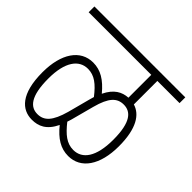

<svg xmlns="http://www.w3.org/2000/svg" viewBox="-136 -767 826 826"><g transform="rotate(45 276.5 -354.5)"><path d="M0 -587H381V-448C345 -446 312 -429 288 -379C250 -425 213 -448 167 -448C90 -448 42 -378 42 -264C42 -133 93 -87 154 -87C194 -87 229 -102 255 -156C292 -110 329 -87 375 -87C452 -87 500 -157 500 -271C500 -380 465 -430 418 -444V-587H553V-622H0ZM274 -208 302 -313C322 -388 348 -413 388 -413C430 -413 463 -382 463 -274C463 -170 427 -121 372 -121C332 -121 303 -145 268 -189C270 -195 272 -201 274 -208ZM79 -263C79 -364 116 -413 170 -413C210 -413 239 -390 274 -345C272 -338 270 -331 268 -324L241 -222C220 -147 194 -121 154 -121C112 -121 79 -153 79 -263Z"/></g></svg>

Font: Noto Sans ExtraCondensed ExtraLight
Style: Italic
Weight: 200
Width: 2
Italic angle: -12°
Designer: Monotype Design Team
Foundry: Monotype Imaging Inc.
Version: Version 2.013